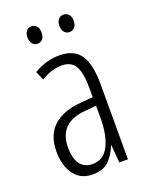

<svg xmlns="http://www.w3.org/2000/svg" viewBox="-136 -778 664 859"><g transform="rotate(-20 195.5 -348.5)"><path d="M195 -542Q264 -542 294.5 -497.5Q325 -453 325 -360V0H284L277 -84H275Q260 -44 232.5 -17Q205 10 156 10Q114 10 87.5 -11Q61 -32 48.5 -66Q36 -100 36 -140Q36 -219 81.5 -261Q127 -303 211 -310L272 -315V-358Q272 -433 252.5 -464.5Q233 -496 189 -496Q168 -496 143.5 -489Q119 -482 91 -465L73 -507Q130 -542 195 -542ZM217 -269Q91 -257 91 -141Q91 -88 111.5 -61Q132 -34 170 -34Q222 -34 247.5 -83.5Q273 -133 273 -216V-274ZM89 -666Q89 -685 98.5 -696Q108 -707 123 -707Q137 -707 146.5 -696Q156 -685 156 -666Q156 -645 146.5 -634.5Q137 -624 123 -624Q108 -624 98.5 -635Q89 -646 89 -666ZM241 -666Q241 -685 250.5 -696Q260 -707 275 -707Q289 -707 299 -696.5Q309 -686 309 -666Q309 -646 299 -635Q289 -624 275 -624Q260 -624 250.5 -635Q241 -646 241 -666Z"/></g></svg>

Font: Noto Sans Hebrew ExtraCondensed Light
Style: Regular
Weight: 300
Width: 2
Designer: Monotype Design Team
Foundry: Monotype Imaging Inc.
Version: Version 2.004; ttfautohint (v1.8.4.7-5d5b)